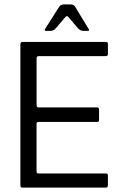

<svg xmlns="http://www.w3.org/2000/svg" viewBox="-20 -859 607 879"><path d="M73.3 -10.3V-656Q73.3 -667 82.7 -667H465.2Q474 -667 474 -658.8V-612.3Q474 -602 464.8 -602H157.2Q147.5 -601.8 147.5 -593.2V-376.3Q148.3 -367.3 155.5 -367.3H423.2Q433.3 -367.3 433.5 -357V-310Q433.5 -300.8 425.2 -300.7H156Q147.3 -300.7 147.3 -292.7V-73.8Q147.3 -65 154.8 -65H463.2Q474 -65 474 -56.7V-11.3Q474 -0.2 464.5 0H82.7Q73.3 0 73.3 -10.3ZM186 -725.7 251.3 -828.7Q258.3 -838.8 273.5 -838.8H303.2Q317.3 -838.8 324.2 -827.8L386.2 -725.8Q391.8 -717.5 381.2 -717.7H361.3Q347.2 -717.8 336.5 -730L293.8 -780.3Q287.2 -790 278.7 -780.3L235 -729Q225.3 -717.8 212 -717.7H191Q180.7 -717.7 186 -725.7Z"/></svg>

Font: Vivano Light
Style: Regular
Weight: 300
Designer: Joe Prince, Josias Burgherr
Version: Version 2.064;September 19, 2022;FontCreator 14.0.0.2877 64-